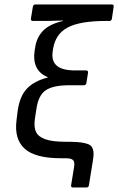

<svg xmlns="http://www.w3.org/2000/svg" viewBox="-20 -703 525 853"><path d="M304.2 129.9Q294.4 129.9 295.9 120.1L309.1 39.1Q313 17.1 304.9 8.5Q296.9 0 271 0H250Q136.7 0 89.8 -42.2Q43 -84.5 53.2 -167L58.1 -207Q66.9 -274.9 99.4 -309.1Q131.8 -343.3 192.9 -358.9V-359.9Q121.1 -388.7 133.8 -478L136.2 -492.2Q142.6 -536.1 170.9 -565.9Q199.2 -595.7 259.8 -609.9L258.8 -611.8Q192.4 -609.9 188 -609.9H125Q121.1 -609.9 118.9 -612.8Q116.7 -615.7 117.2 -620.1L126 -672.9Q127.9 -683.1 137.2 -683.1H477.1Q486.3 -683.1 484.9 -672.9L477.1 -620.1Q476.6 -615.7 473.6 -612.8Q470.7 -609.9 467.8 -609.9H450.2Q336.4 -609.9 281.5 -581.3Q226.6 -552.7 215.8 -485.8L213.9 -473.1Q208 -432.1 232.4 -411.1Q256.8 -390.1 314 -390.1H362.8Q367.2 -390.1 369.6 -387.2Q372.1 -384.3 371.1 -379.9L363.8 -334Q363.3 -329.6 360.1 -326.9Q356.9 -324.2 353 -324.2H286.1Q217.3 -324.2 184.1 -302.5Q150.9 -280.8 142.1 -221.2L134.8 -173.8Q129.9 -138.2 140.1 -116.7Q150.4 -95.2 181.6 -84.2Q212.9 -73.2 269 -73.2Q300.8 -73.2 320.8 -72Q340.8 -70.8 356.7 -67.1Q372.6 -63.5 380.4 -57.9Q388.2 -52.2 392.1 -41.7Q396 -31.2 395.8 -18.6Q395.5 -5.9 392.1 14.2L375 120.1Q373.5 129.9 363.8 129.9Z"/></svg>

Font: Sofia Sans
Style: Italic
Weight: 400
Italic angle: -9°
Designer: Botio Nikoltchev, Ani Petrova
Foundry: lettersoup
Version: Version 4.100